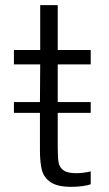

<svg xmlns="http://www.w3.org/2000/svg" viewBox="-20 -720 424 745"><path d="M204 -470V-324H332V-282H204V-147Q204 -108 207.5 -89Q211 -70 226.5 -59Q242 -48 276 -48Q302 -48 332 -55V-5Q322 -1 301 2Q280 5 257 5Q203 5 176.5 -13Q150 -31 142.5 -60.5Q135 -90 135 -138V-282H34V-324H135L136 -470H34V-526H136V-700H204V-526H332V-470Z"/></svg>

Font: Lopes Sans Light
Style: Regular
Weight: 300
Designer: Gabriel Lam, Diego Maldonado
Foundry: TypeRant, Foresti Design
Version: Version 4.000